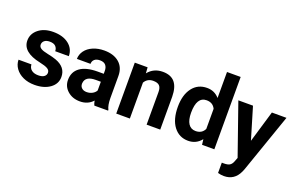

<svg xmlns="http://www.w3.org/2000/svg" viewBox="-112 -1242 2986 1930"><g transform="rotate(20 1380.5 -277.0)"><path d="M351.1 -150.6Q351.1 -177.3 324.7 -192.7Q298.2 -208.1 239.8 -220.2Q45.3 -261 45.3 -385.4Q45.3 -457.9 105.5 -506.5Q165.7 -555.2 263 -555.2Q366.8 -555.2 429 -506.3Q491.2 -457.4 491.2 -379.3H345.6Q345.6 -410.6 325.4 -431Q305.3 -451.4 262.5 -451.4Q225.7 -451.4 205.5 -434.8Q185.4 -418.1 185.4 -392.4Q185.4 -368.3 208.3 -353.4Q231.2 -338.5 285.6 -327.7Q340.1 -316.9 377.3 -303.3Q492.7 -261 492.7 -156.7Q492.7 -82.1 428.7 -36Q364.7 10.1 263.5 10.1Q195 10.1 141.8 -14.4Q88.7 -38.8 58.4 -81.4Q28.2 -123.9 28.2 -173.3H166.2Q168.3 -134.5 195 -113.9Q221.7 -93.2 266.5 -93.2Q308.3 -93.2 329.7 -109.1Q351.1 -124.9 351.1 -150.6Z M902.3 0Q892.2 -19.6 887.7 -48.9Q834.8 10.1 750.1 10.1Q670 10.1 617.4 -36.3Q564.7 -82.6 564.7 -153.1Q564.7 -239.8 629 -286.1Q693.2 -332.5 814.6 -333H881.6V-364.2Q881.6 -402 862.2 -424.7Q842.8 -447.4 801 -447.4Q764.2 -447.4 743.3 -429.7Q722.4 -412.1 722.4 -381.4H576.8Q576.8 -428.7 606 -469Q635.3 -509.3 688.7 -532.2Q742.1 -555.2 808.6 -555.2Q909.3 -555.2 968.5 -504.5Q1027.7 -453.9 1027.7 -362.2V-125.9Q1028.2 -48.4 1049.4 -8.6V0ZM781.9 -101.3Q814.1 -101.3 841.3 -115.6Q868.5 -130 881.6 -154.2V-247.9H827.2Q717.9 -247.9 710.8 -172.3L710.3 -163.7Q710.3 -136.5 729.5 -118.9Q748.6 -101.3 781.9 -101.3Z M1273.6 -545.1 1278.1 -482.1Q1336.5 -555.2 1434.8 -555.2Q1521.4 -555.2 1563.7 -504.3Q1606 -453.4 1607.1 -352.1V0H1461.5V-348.6Q1461.5 -395 1441.3 -415.9Q1421.2 -436.8 1374.3 -436.8Q1312.8 -436.8 1282.1 -384.4V0H1136.5V-545.1Z M1694.7 -276.6Q1694.7 -404 1751.9 -479.6Q1809.1 -555.2 1908.3 -555.2Q1987.9 -555.2 2039.8 -495.7V-773.8H2185.9V0H2054.4L2047.4 -57.9Q1992.9 10.1 1907.3 10.1Q1811.1 10.1 1752.9 -65.7Q1694.7 -141.6 1694.7 -276.6ZM1840.3 -266Q1840.3 -189.4 1867 -148.6Q1893.7 -107.8 1944.6 -107.8Q2012.1 -107.8 2039.8 -164.7V-379.8Q2012.6 -436.8 1945.6 -436.8Q1840.3 -436.8 1840.3 -266Z M2502.3 -206 2603 -545.1H2759.2L2540.1 84.6L2528 113.4Q2479.1 220.2 2366.8 220.2Q2335 220.2 2302.3 210.6V100.3L2324.4 100.8Q2365.7 100.8 2386.1 88.2Q2406.5 75.6 2418.1 46.3L2435.3 1.5L2244.3 -545.1H2401Z"/></g></svg>

Font: Vazir FD
Style: Bold
Weight: 700
Foundry: DejaVu fonts team - Redesigned by Saber Rastikerdar
Version: Version 21.10;October 20, 2019;FontCreator 12.0.0.2547 64-bi